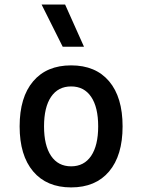

<svg xmlns="http://www.w3.org/2000/svg" viewBox="-20 -815 626 845"><path d="M293 9.8Q185.5 9.8 126 -60.5Q66.4 -130.9 66.4 -258.8Q66.4 -387.2 126 -457.3Q185.5 -527.3 293 -527.3Q400.9 -527.3 460.2 -457.3Q519.5 -387.2 519.5 -258.8Q519.5 -130.9 460.2 -60.5Q400.9 9.8 293 9.8ZM293 -83Q350.1 -83 381.1 -128.9Q412.1 -174.8 412.1 -258.8Q412.1 -343.3 381.1 -388.9Q350.1 -434.6 293 -434.6Q235.8 -434.6 204.8 -388.9Q173.8 -343.3 173.8 -258.8Q173.8 -174.8 204.8 -128.9Q235.8 -83 293 -83ZM255.9 -609.4 163.1 -794.9H266.6L349.6 -609.4Z"/></svg>

Font: CaskaydiaCove NFP
Style: Regular
Weight: 400
Designer: Aaron Bell
Foundry: Saja Typeworks
Version: Version 2111.001; VTT 6.35;Nerd Fonts 3.1.1